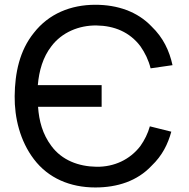

<svg xmlns="http://www.w3.org/2000/svg" viewBox="-20 -786 808 821"><path d="M580.2 -161.5C535.4 -103.1 467.7 -71.9 392.7 -72.9C315.6 -74 244.8 -101 200 -161.5C161.5 -212.5 146.9 -269.8 142.7 -329.2H414.6V-421.9H141.7C146.9 -483.3 163.5 -541.7 200 -588.5C244.8 -647.9 317.7 -678.1 392.7 -677.1C468.8 -676 534.4 -649 580.2 -588.5C600 -560.4 615.6 -528.1 624 -493.8L717.7 -507.3C704.2 -568.8 678.1 -625 628.1 -672.9C567.7 -736.5 482.3 -765.6 387.5 -765.6C282.3 -765.6 188.5 -727.1 125 -645.8C63.5 -569.8 43.8 -474 42.7 -375C41.7 -282.3 65.6 -183.3 125 -105.2C186.5 -24 280.2 15.6 387.5 15.6C481.3 15.6 566.7 -11.5 628.1 -77.1C674 -120.8 697.9 -169.8 712.5 -222.9L620.8 -245.8C612.5 -215.6 597.9 -186.5 580.2 -161.5Z"/></svg>

Font: Manrope3 Medium
Style: Regular
Weight: 500
Width: 4
Designer: Mikhail Sharanda
Foundry: Mikhail Sharanda
Version: Version 3.000;PS 003.000;hotconv 1.0.88;makeotf.lib2.5.64775